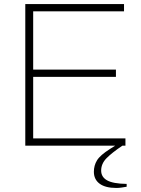

<svg xmlns="http://www.w3.org/2000/svg" viewBox="-20 -720 695 949"><path d="M105 0V-700H593V-664H144V-376H553V-340H144V-36H600V0ZM555 209Q501 209 472.5 188Q444 167 444 129Q444 98 459.5 72.5Q475 47 524 16L554 -3L585 -2V0Q533 35 506.5 62Q480 89 480 123Q480 155 509.5 171.5Q539 188 606 189V203Q594 205 581 207Q568 209 555 209Z"/></svg>

Font: REM Thin
Style: Regular
Weight: 250
Designer: Octavio Pardo
Foundry: Ashler Design
Version: Version 1.005;gftools[0.9.28]